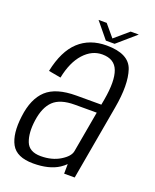

<svg xmlns="http://www.w3.org/2000/svg" viewBox="-133 -772 689 854"><g transform="rotate(20 212.0 -345.0)"><path d="M274 0 274.5 -45.5Q264 -35 249 -25Q203.5 4.5 128.5 4.5Q50 4.5 24.2 -42.5Q-1.5 -89.5 9.5 -175Q20 -261 65.2 -303Q110.5 -345 206.5 -345H324.5L329.5 -372.5Q345.5 -464 328 -510.2Q310.5 -556.5 253 -556.5Q204 -556.5 166 -514.8Q128 -473 112.5 -396L54.5 -406.5Q75 -505.5 126.2 -553Q177.5 -600.5 257.5 -600.5Q363 -600.5 385 -534.8Q407 -469 386.5 -354L324 0ZM283 -110 317.5 -304.5H214Q145 -304.5 112.8 -273.5Q80.5 -242.5 71.5 -178Q63 -117 78.5 -77.2Q94 -37.5 149 -37.5Q202 -37.5 240.2 -60.8Q278.5 -84 283 -110ZM246 -619.5 184 -695H222.5L270 -638.5L336 -695H374.5L287.5 -619.5Z"/></g></svg>

Font: Anybody Light
Style: Italic
Weight: 300
Italic angle: -10°
Designer: Tyler Finck
Foundry: Etcetera Type Company
Version: Version 1.010; ttfautohint (v1.8.3) -l 8 -r 50 -G 200 -x 14 